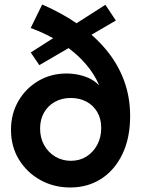

<svg xmlns="http://www.w3.org/2000/svg" viewBox="-20 -832 631 860"><path d="M294.7 7.8Q221.1 7.8 160.9 -25.6Q100.7 -58.9 64.9 -117.3Q29.2 -175.7 29.2 -250.6Q29.2 -322.2 62.3 -379.3Q95.4 -436.4 151.8 -469.6Q208.1 -502.8 278.1 -502.8Q311.6 -502.8 344.8 -494.1Q377.9 -485.3 402.9 -468Q427.9 -450.7 437 -425.2L413.1 -452.6H448.1L430.9 -433Q413.1 -481.5 381.9 -523.1Q350.6 -564.6 309.2 -599.1Q267.8 -633.5 219.1 -660.4Q170.5 -687.3 117.4 -706.5L169 -811.8Q258.3 -773.1 330.9 -722.4Q403.4 -671.8 455.3 -609.3Q507.3 -546.8 535.1 -472.5Q562.9 -398.2 562.9 -312Q562.9 -214.6 528.7 -142.7Q494.5 -70.8 434 -31.5Q373.5 7.8 294.7 7.8ZM297.8 -111.7Q336.7 -111.7 367.4 -131Q398.1 -150.3 415.8 -183.7Q433.4 -217.1 433.4 -258.9Q433.4 -300.3 415.5 -330.4Q397.7 -360.6 366.8 -376.9Q335.9 -393.2 296.9 -393.2Q257.2 -393.2 226.2 -376Q195.2 -358.9 177.4 -328.1Q159.6 -297.3 159.6 -256.4Q159.6 -214.5 177.9 -181.8Q196.2 -149.1 227.6 -130.4Q258.9 -111.7 297.8 -111.7ZM156.2 -540.2 117.7 -596.9 452.1 -810.5 498.9 -740Z"/></svg>

Font: Reddit Sans
Style: Regular
Weight: 400
Designer: Stephen Hutchings
Foundry: Reddit
Version: Version 1.014